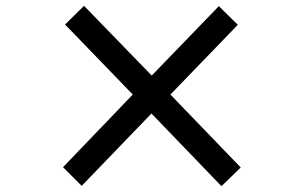

<svg xmlns="http://www.w3.org/2000/svg" viewBox="-20 -707 1040 658"><path d="M805 -133 739 -69 499 -318 260 -70 196 -134 435 -383 203 -623 268 -687 500 -448 730 -686 795 -622 564 -383Z"/></svg>

Font: IBM Plex Sans JP Medium
Style: Regular
Weight: 500
Designer: Mike Abbink; Paul van der Laan; Pieter van Rosmalen; Wujin Sim; Yejin Wi; Jinhee Kim; Boomi Park; Yona Kim; Kichan Ma
Foundry: Sandoll Inc.
Version: Version 1.001